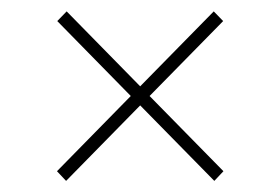

<svg xmlns="http://www.w3.org/2000/svg" viewBox="-20 -421 495 339"><path d="M210.9 -251.5 81.1 -383.8 97.7 -400.9 227.5 -268.6 357.4 -400.9 374 -383.8 244.1 -251.5 374.5 -118.7 358.4 -101.6 227.5 -234.9 96.7 -101.6 80.6 -118.7Z"/></svg>

Font: Vazirmatn FD NL Thin
Style: Regular
Weight: 100
Designer: Saber Rastikerdar
Foundry: Saber Rastikerdar
Version: Version 33.003